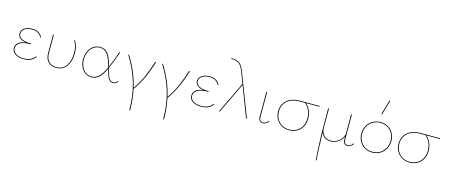

<svg xmlns="http://www.w3.org/2000/svg" viewBox="-56 -1462 5855 2501"><g transform="rotate(15 2871.5 -211.0)"><path d="M374 -70Q353 -38 313 -17.5Q273 3 215 3Q143 3 99.5 -26Q56 -55 56 -106Q56 -148 88.5 -176.5Q121 -205 189 -214Q135 -222 106.5 -246Q78 -270 78 -307Q78 -353 119 -381Q160 -409 225 -409Q279 -409 313 -386.5Q347 -364 362 -329L353 -325Q338 -358 306 -378.5Q274 -399 225 -399Q165 -399 127 -374Q89 -349 89 -307Q89 -263 133.5 -240.5Q178 -218 260 -218V-209Q160 -209 113.5 -181Q67 -153 67 -106Q67 -61 106.5 -34Q146 -7 214 -7Q267 -7 305 -25.5Q343 -44 365 -75Z M504 -157V-406H515V-157Q515 -87 551.5 -47Q588 -7 653 -7Q740 -7 785.5 -73.5Q831 -140 831 -243Q831 -292 820.5 -331Q810 -370 788 -405L799 -407Q821 -370 831.5 -331Q842 -292 842 -243Q842 -135 793 -66Q744 3 652 3Q583 3 543.5 -39.5Q504 -82 504 -157Z M1486 -35Q1474 -17 1456.5 -7Q1439 3 1419 3Q1390 3 1371 -18.5Q1352 -40 1340.5 -72Q1329 -104 1314 -162Q1273 -76 1230.5 -36.5Q1188 3 1128 3Q1082 3 1044.5 -23Q1007 -49 985.5 -94.5Q964 -140 964 -198Q964 -257 986.5 -305Q1009 -353 1049 -381Q1089 -409 1139 -409Q1210 -409 1249 -355Q1288 -301 1314 -201Q1316 -195 1316 -192Q1354 -279 1398 -409L1409 -406Q1350 -241 1320 -176Q1335 -117 1346 -84Q1357 -51 1375 -29Q1393 -7 1419 -7Q1436 -7 1451 -15Q1466 -23 1477 -40ZM1310 -178 1304 -199Q1277 -296 1240 -347.5Q1203 -399 1139 -399Q1094 -399 1056.5 -373.5Q1019 -348 997 -302Q975 -256 975 -199Q975 -144 995 -100Q1015 -56 1050 -31.5Q1085 -7 1128 -7Q1183 -7 1225 -46.5Q1267 -86 1310 -178Z M1700 7Q1729 143 1729 289H1718Q1718 91 1668 -78Q1618 -247 1517 -406L1528 -408Q1651 -213 1697 -7Q1758 -94 1802 -192Q1846 -290 1881 -406H1893Q1857 -286 1810.5 -184Q1764 -82 1700 7Z M2157 7Q2186 143 2186 289H2175Q2175 91 2125 -78Q2075 -247 1974 -406L1985 -408Q2108 -213 2154 -7Q2215 -94 2259 -192Q2303 -290 2338 -406H2350Q2314 -286 2267.5 -184Q2221 -82 2157 7Z M2767 -70Q2746 -38 2706 -17.5Q2666 3 2608 3Q2536 3 2492.5 -26Q2449 -55 2449 -106Q2449 -148 2481.5 -176.5Q2514 -205 2582 -214Q2528 -222 2499.5 -246Q2471 -270 2471 -307Q2471 -353 2512 -381Q2553 -409 2618 -409Q2672 -409 2706 -386.5Q2740 -364 2755 -329L2746 -325Q2731 -358 2699 -378.5Q2667 -399 2618 -399Q2558 -399 2520 -374Q2482 -349 2482 -307Q2482 -263 2526.5 -240.5Q2571 -218 2653 -218V-209Q2553 -209 2506.5 -181Q2460 -153 2460 -106Q2460 -61 2499.5 -34Q2539 -7 2607 -7Q2660 -7 2698 -25.5Q2736 -44 2758 -75Z M3227 0H3215L3060 -407L3059 -410L2862 0H2850L3054 -423L2994 -579Q2969 -645 2936.5 -671Q2904 -697 2852 -700L2828 -701V-711L2852 -710Q2909 -706 2943 -678.5Q2977 -651 3003 -583Z M3381 -72V-406H3392V-72Q3390 -7 3443 -7Q3462 -7 3479.5 -17.5Q3497 -28 3510 -50L3519 -45Q3506 -23 3485.5 -10Q3465 3 3442 3Q3412 3 3396 -16Q3380 -35 3381 -72Z M4100 -396H3918Q3953 -365 3975.5 -316Q3998 -267 3998 -207Q3998 -141 3970.5 -93.5Q3943 -46 3896.5 -21.5Q3850 3 3795 3Q3737 3 3691.5 -23.5Q3646 -50 3620 -96Q3594 -142 3594 -200Q3594 -261 3623 -307.5Q3652 -354 3705.5 -380Q3759 -406 3831 -406H4100ZM3904 -396H3831Q3762 -396 3711 -371.5Q3660 -347 3632.5 -303Q3605 -259 3605 -201Q3605 -146 3629 -101.5Q3653 -57 3696.5 -32Q3740 -7 3795 -7Q3847 -7 3890.5 -30Q3934 -53 3960.5 -98.5Q3987 -144 3987 -209Q3987 -268 3964.5 -316Q3942 -364 3904 -396Z M4661 -45Q4648 -23 4627.5 -10Q4607 3 4584 3Q4554 3 4538.5 -16Q4523 -35 4523 -72V-108Q4498 -53 4451 -25Q4404 3 4354 3Q4310 3 4276.5 -18.5Q4243 -40 4227 -84Q4231 157 4245 289H4234Q4221 134 4217.5 -20Q4214 -174 4214 -406H4225V-157Q4225 -87 4260 -47Q4295 -7 4354 -7Q4406 -7 4454.5 -38.5Q4503 -70 4523 -138V-406H4534V-72Q4534 -7 4585 -7Q4604 -7 4621.5 -17.5Q4639 -28 4652 -50Z M4902 -513 4961 -711 4971 -708 4912 -509ZM4716 -201Q4716 -260 4743 -307.5Q4770 -355 4817 -382Q4864 -409 4923 -409Q4979 -409 5024 -382.5Q5069 -356 5094.5 -310Q5120 -264 5120 -206Q5120 -146 5093.5 -98.5Q5067 -51 5020 -24Q4973 3 4914 3Q4858 3 4812.5 -23.5Q4767 -50 4741.5 -96.5Q4716 -143 4716 -201ZM5109 -206Q5109 -261 5085 -305Q5061 -349 5018.5 -374Q4976 -399 4923 -399Q4867 -399 4822.5 -373.5Q4778 -348 4752.5 -303Q4727 -258 4727 -201Q4727 -146 4751 -101.5Q4775 -57 4818 -32Q4861 -7 4914 -7Q4970 -7 5014.5 -33Q5059 -59 5084 -104.5Q5109 -150 5109 -206Z M5724 -396H5542Q5577 -365 5599.5 -316Q5622 -267 5622 -207Q5622 -141 5594.5 -93.5Q5567 -46 5520.5 -21.5Q5474 3 5419 3Q5361 3 5315.5 -23.5Q5270 -50 5244 -96Q5218 -142 5218 -200Q5218 -261 5247 -307.5Q5276 -354 5329.5 -380Q5383 -406 5455 -406H5724ZM5528 -396H5455Q5386 -396 5335 -371.5Q5284 -347 5256.5 -303Q5229 -259 5229 -201Q5229 -146 5253 -101.5Q5277 -57 5320.5 -32Q5364 -7 5419 -7Q5471 -7 5514.5 -30Q5558 -53 5584.5 -98.5Q5611 -144 5611 -209Q5611 -268 5588.5 -316Q5566 -364 5528 -396Z"/></g></svg>

Font: Ysabeau Infant Hairline
Style: Regular
Weight: 100
Designer: Christian Thalmann (Catharsis Fonts)
Version: Version 0.003